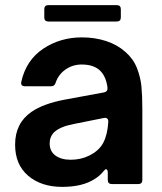

<svg xmlns="http://www.w3.org/2000/svg" viewBox="-20 -719 631 750"><path d="M39 -154Q39 -238 103 -282Q149 -314 234 -330L386 -358Q401 -361 400 -376Q395 -417 374 -440Q349 -467 299 -467Q264 -467 236 -447.5Q208 -428 197 -395Q193 -382 180 -382H78Q60 -382 63 -399Q82 -484 148.5 -528.5Q215 -573 300 -573Q351 -573 395 -558.5Q439 -544 470 -516Q501 -489 515 -453Q529 -417 532.5 -381Q536 -345 536 -292V-16Q536 0 520 0H417Q401 0 401 -16V-44Q401 -58 394 -58Q391 -58 386 -52Q369 -31 350 -20Q303 11 223 11Q141 11 90 -32.5Q39 -76 39 -154ZM328 -111Q367 -130 383.5 -161.5Q400 -193 403 -243V-245Q403 -253 398 -256.5Q393 -260 385 -258L270 -235Q216 -225 192 -203Q174 -185 174 -159Q174 -128 196.5 -111.5Q219 -95 256 -95Q296 -95 328 -111ZM169 -635Q153 -635 153 -651V-683Q153 -699 169 -699H436Q452 -699 452 -683V-651Q452 -635 436 -635Z"/></svg>

Font: Open Sauce Two
Style: Bold
Weight: 700
Designer: Alfredo Marco Pradil
Foundry: Creative Sauce Fz LLC
Version: Version 1.477